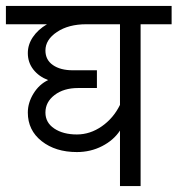

<svg xmlns="http://www.w3.org/2000/svg" viewBox="-40 -630 601 650"><path d="M-20 -609.9H541V-547.9H436V0H366.2V-188Q344.7 -155.3 305.7 -135.3Q266.6 -115.2 220.2 -115.2Q147.9 -115.2 101.1 -152.1Q54.2 -189 54.2 -249Q54.2 -282.2 73.5 -313.5Q92.8 -344.7 123 -358.9Q91.8 -370.6 73 -394.5Q54.2 -418.5 54.2 -450.2Q54.2 -479 71.3 -504.4Q88.4 -529.8 119.1 -547.9H-20ZM220.2 -174.8Q265.1 -174.8 304.7 -202.4Q344.2 -230 366.2 -274.9V-547.9H252Q191.9 -547.9 152.8 -521.7Q113.8 -495.6 113.8 -459Q113.8 -427.2 139.2 -409.7Q164.6 -392.1 206.1 -392.1H288.1V-332H224.1Q175.8 -332 144.8 -308.3Q113.8 -284.7 113.8 -249Q113.8 -214.8 143.8 -194.8Q173.8 -174.8 220.2 -174.8Z"/></svg>

Font: LT Superior
Style: Regular
Weight: 400
Designer: Daniel Lyons
Foundry: LyonsType
Version: Version 1.000